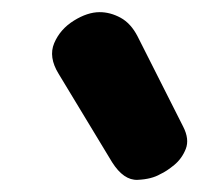

<svg xmlns="http://www.w3.org/2000/svg" viewBox="-20 -990 328 316"><path d="M164.5 -723 76.5 -868.5Q59.5 -896 69.2 -919Q79 -942 101.5 -956Q124 -970 144 -970Q161.5 -970 178.5 -960.8Q195.5 -951.5 206.5 -930L281.5 -781.5Q292 -761 285.8 -745Q279.5 -729 266.8 -718.5Q254 -708 244 -703.5Q229.5 -695 206.5 -694Q183.5 -693 164.5 -723Z"/></svg>

Font: Edu SA Hand
Style: Bold
Weight: 700
Designer: Tina and Corey Anderson, Eben Sorkin, Mirko Velimirovic
Foundry: Google for Education
Version: Version 2.000